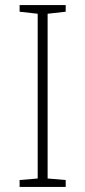

<svg xmlns="http://www.w3.org/2000/svg" viewBox="-20 -734 334 754"><path d="M238 0V-27L167 -33V-680L238 -688V-714H57V-688L128 -680V-33L57 -27V0Z"/></svg>

Font: Noto Sans Myanmar UI ExtraLight
Style: Regular
Weight: 200
Designer: Monotype Design Team
Foundry: Monotype Imaging Inc.
Version: Version 2.103